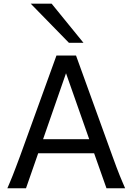

<svg xmlns="http://www.w3.org/2000/svg" viewBox="-20 -1011 721 1031"><path d="M334.5 -617.7 211.4 -263.7H459ZM19.5 0Q25.9 -14.6 32.7 -30.8Q39.6 -46.9 47.6 -67.1Q55.7 -87.4 65.4 -113.3Q75.2 -139.2 87.9 -173.3L283.2 -712.9H388.2L583.5 -173.3Q595.7 -139.2 605.5 -113.3Q615.2 -87.4 623.5 -67.1Q631.8 -46.9 638.7 -30.8Q645.5 -14.6 651.9 0H551.8L485.4 -188H185.1L119.6 0ZM257.3 -991.2 428.2 -781.2H350.1L145 -991.2Z"/></svg>

Font: Andika New Basic
Style: Regular
Weight: 400
Designer: Victor Gaultney, Annie Olsen, Julie Remington, Don Collingsworth, Eric Hays
Foundry: SIL International
Version: Version 5.500; ttfautohint (v1.8.3)